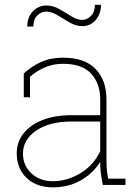

<svg xmlns="http://www.w3.org/2000/svg" viewBox="-20 -782 585 812"><path d="M203.6 10.3Q134.3 10.3 92.5 -29.5Q50.8 -69.3 50.8 -133.8Q50.8 -181.2 79.3 -217.5Q107.9 -253.9 159.9 -274.4Q211.9 -294.9 282.2 -294.9H403.8V-362.3Q403.8 -428.2 365.7 -470.2Q327.6 -512.2 246.1 -512.2Q203.1 -512.2 167.5 -496.1Q131.8 -480 106.9 -457V-370.6H80.6V-471.2Q113.3 -501.5 153.6 -519.8Q193.8 -538.1 246.6 -538.1Q337.9 -538.1 384 -490.5Q430.2 -442.9 430.2 -361.3V-106.4Q430.2 -85.9 431.9 -65.9Q433.6 -45.9 437.5 -26.4H510.7V0H414.6Q408.2 -34.7 406 -53Q403.8 -71.3 403.8 -97.2Q374 -49.3 322 -19.5Q270 10.3 203.6 10.3ZM203.6 -15.6Q263.7 -15.6 319.8 -49.3Q376 -83 403.8 -142.6V-268.1H283.7Q190.4 -268.1 133.8 -230.2Q77.1 -192.4 77.1 -131.8Q77.1 -82.5 112.8 -49.1Q148.4 -15.6 203.6 -15.6ZM121.1 -669.9H95.2Q95.2 -696.8 106.2 -716.6Q117.2 -736.3 135.5 -747.6Q153.8 -758.8 175.8 -758.8Q204.1 -758.8 230.7 -743.7Q257.3 -728.5 281.7 -713.1Q306.2 -697.8 327.6 -697.8Q347.7 -697.8 364.5 -714.6Q381.3 -731.4 381.3 -761.7H407.2Q407.2 -735.4 396.5 -714.8Q385.7 -694.3 368.2 -682.9Q350.6 -671.4 329.1 -671.4Q301.3 -671.4 274.7 -686.8Q248 -702.1 223.1 -717.5Q198.2 -732.9 175.3 -732.9Q154.3 -732.9 137.7 -716.8Q121.1 -700.7 121.1 -669.9Z"/></svg>

Font: Roboto Slab LO Thin
Style: Regular
Weight: 250
Designer: Google
Version: Version 2.00;September 28, 2018;FontCreator 11.5.0.2427 64-b